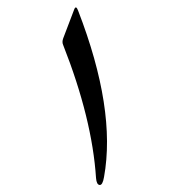

<svg xmlns="http://www.w3.org/2000/svg" viewBox="-20 -497 466 528"><path d="M184.1 -471.2Q189 -483.4 194.8 -467.8Q299.8 -196.3 266.1 -10.3Q262.2 12.7 253.9 11.7Q245.6 10.7 244.1 -7.3Q233.4 -170.9 153.8 -373Q149.9 -381.3 153.8 -391.6Z"/></svg>

Font: Amiri Typewriter
Style: Regular
Weight: 400
Monospace: yes
Designer: Khaled Hosny
Version: Version 1.1